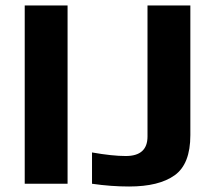

<svg xmlns="http://www.w3.org/2000/svg" viewBox="-20 -669 781 699"><path d="M226 0V-649H70V0ZM673 -649H517V-172C517 -124.7 490.7 -101 438 -101C405.3 -101 364.3 -105.3 315 -114V0C361.7 6.7 406.7 10 450 10C522.7 10 578 -3.7 616 -31C654 -58.3 673 -107 673 -177Z"/></svg>

Font: Play
Style: Bold
Weight: 700
Designer: Jonas Hecksher
Foundry: Jonas Hecksher, Playtypeª, e-types AS
Version: Version 1.002